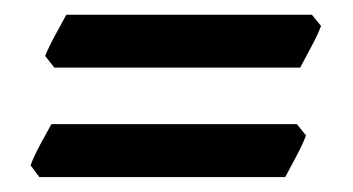

<svg xmlns="http://www.w3.org/2000/svg" viewBox="-20 -403 472 257"><path d="M389.6 -221.7Q385.7 -210.9 376 -192.6Q366.2 -174.3 361.8 -166H32.7L21 -181.6Q24.4 -191.9 33.9 -209.7Q43.5 -227.5 48.8 -236.8H377.4ZM409.7 -368.2Q405.8 -357.4 396 -339.1Q386.2 -320.8 381.8 -312.5H52.7L40.5 -328.1Q44.4 -338.4 54 -356.2Q63.5 -374 68.8 -383.3H397.5Z"/></svg>

Font: Gentium Plus
Style: Bold Italic
Weight: 700
Italic angle: -8°
Designer: Victor Gaultney, Annie Olsen, Iska Routamaa, Becca Hirsbrunner
Foundry: SIL International
Version: Version 6.101